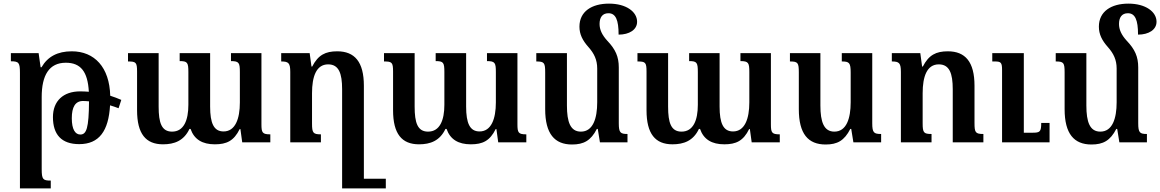

<svg xmlns="http://www.w3.org/2000/svg" viewBox="-20 -785 6399 1059"><path d="M90 254H260V211C217 211 210 205 210 147V-250C210 -370 251 -439 343 -439C425 -439 464 -390 470 -279C454 -280 438 -281 422 -281C329 -281 272 -228 272 -139C272 -43 319 10 417 10C527 10 579 -63 587 -204C603 -199 619 -194 634 -188L649 -234C629 -243 609 -250 588 -257C584 -414 501 -502 376 -502C298 -502 243 -473 209 -414H204L193 -492H40V-447C84 -447 90 -439 90 -383ZM376 -133C376 -194 395 -228 438 -228C448 -228 459 -227 471 -226C470 -78 457 -43 423 -43C395 -43 376 -71 376 -133Z M1254 -492V-448C1299 -448 1303 -438 1303 -387V-220C1303 -130 1278 -60 1213 -60C1159 -60 1139 -106 1139 -197V-492H971V-448C1014 -448 1019 -440 1019 -387V-207C1019 -122 994 -59 929 -59C871 -59 855 -108 855 -197V-492H686V-446C730 -446 736 -441 736 -390V-177C736 -47 784 11 879 11C941 11 994 -8 1025 -74H1031C1051 -16 1096 11 1165 11C1230 11 1270 -8 1302 -73H1306L1316 0H1471V-44C1427 -44 1422 -53 1422 -100V-492Z M1840 -502C1775 -502 1735 -482 1702 -418H1698L1688 -492H1531V-446C1571 -446 1581 -438 1581 -388V0H1750V-44C1707 -44 1701 -52 1701 -104V-271C1701 -362 1724 -430 1790 -430C1849 -430 1867 -380 1867 -293V254H2108V201H1987V-312C1987 -444 1936 -502 1840 -502Z M2666 -492V-448C2711 -448 2715 -438 2715 -387V-220C2715 -130 2690 -60 2625 -60C2571 -60 2551 -106 2551 -197V-492H2383V-448C2426 -448 2431 -440 2431 -387V-207C2431 -122 2406 -59 2341 -59C2283 -59 2267 -108 2267 -197V-492H2098V-446C2142 -446 2148 -441 2148 -390V-177C2148 -47 2196 11 2291 11C2353 11 2406 -8 2437 -74H2443C2463 -16 2508 11 2577 11C2642 11 2682 -8 2714 -73H2718L2728 0H2883V-44C2839 -44 2834 -53 2834 -100V-492Z M3393 -105V-413C3393 -472 3375 -513 3329 -561C3300 -593 3287 -622 3287 -653C3287 -688 3302 -712 3336 -712C3376 -712 3392 -675 3392 -594C3451 -594 3494 -621 3494 -665C3494 -720 3434 -765 3339 -765C3244 -765 3176 -722 3176 -638C3176 -596 3193 -562 3226 -525C3257 -490 3274 -455 3274 -407V-221C3274 -132 3251 -59 3184 -59C3126 -59 3107 -112 3107 -203V-492H2938V-446C2982 -446 2987 -439 2987 -385V-183C2987 -47 3039 12 3135 12C3199 12 3239 -9 3272 -74H3277L3289 0H3441V-46C3402 -46 3393 -53 3393 -105Z M4064 -492V-448C4109 -448 4113 -438 4113 -387V-220C4113 -130 4088 -60 4023 -60C3969 -60 3949 -106 3949 -197V-492H3781V-448C3824 -448 3829 -440 3829 -387V-207C3829 -122 3804 -59 3739 -59C3681 -59 3665 -108 3665 -197V-492H3496V-446C3540 -446 3546 -441 3546 -390V-177C3546 -47 3594 11 3689 11C3751 11 3804 -8 3835 -74H3841C3861 -16 3906 11 3975 11C4040 11 4080 -8 4112 -73H4116L4126 0H4281V-44C4237 -44 4232 -53 4232 -100V-492Z M4534 12C4598 12 4637 -9 4670 -74H4675L4687 0H4840V-46C4800 -46 4791 -53 4791 -105V-492H4623V-446C4664 -446 4672 -439 4672 -385V-221C4672 -132 4649 -59 4582 -59C4524 -59 4505 -113 4505 -203V-492H4337V-446C4381 -446 4386 -439 4386 -385V-183C4386 -47 4437 12 4534 12Z M5404 -46C5360 -46 5355 -54 5355 -107V-312C5355 -444 5304 -502 5208 -502C5143 -502 5103 -482 5070 -418H5066L5056 -492H4899V-446C4939 -446 4949 -438 4949 -388V0H5118V-46C5075 -46 5069 -53 5069 -105V-271C5069 -362 5092 -430 5158 -430C5217 -430 5235 -380 5235 -293V0H5404ZM5769 -107H5723C5723 -58 5716 -53 5675 -53H5627V-492H5453V-446H5467C5501 -446 5507 -440 5507 -399V0H5769Z M6258 -105V-413C6258 -472 6240 -513 6194 -561C6165 -593 6152 -622 6152 -653C6152 -688 6167 -712 6201 -712C6241 -712 6257 -675 6257 -594C6316 -594 6359 -621 6359 -665C6359 -720 6299 -765 6204 -765C6109 -765 6041 -722 6041 -638C6041 -596 6058 -562 6091 -525C6122 -490 6139 -455 6139 -407V-221C6139 -132 6116 -59 6049 -59C5991 -59 5972 -112 5972 -203V-492H5803V-446C5847 -446 5852 -439 5852 -385V-183C5852 -47 5904 12 6000 12C6064 12 6104 -9 6137 -74H6142L6154 0H6306V-46C6267 -46 6258 -53 6258 -105Z"/></svg>

Font: Noto Serif Armenian SemiCondensed SemiBold
Style: Regular
Weight: 600
Width: 4
Designer: Monotype Design Team
Foundry: Monotype Imaging Inc.
Version: Version 2.008